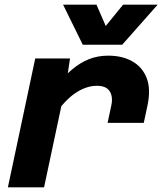

<svg xmlns="http://www.w3.org/2000/svg" viewBox="-20 -808 700 828"><path d="M444 -278 460 -353Q468 -391 453 -414.5Q438 -438 398 -438Q353 -438 307 -408Q261 -378 209 -304L220 -435Q256 -479 291 -508.5Q326 -538 364 -553Q402 -568 447 -568Q507 -568 550.5 -543.5Q594 -519 612.5 -471.5Q631 -424 616 -353L600 -278ZM14 0 132 -556H282L267 -456L170 0ZM252 -788H396L436 -696L511 -788H660L507 -615H337Z"/></svg>

Font: Azeret Mono Thin
Style: Bold Italic
Weight: 700
Italic angle: -12°
Version: Version 1.002